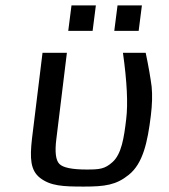

<svg xmlns="http://www.w3.org/2000/svg" viewBox="-20 -679 623 709"><path d="M290 10C368 10 409 4 455 -33C508 -75 525 -154 537 -252C542 -292 543 -328 540 -359C536 -390 529 -432 518 -484H434C449 -377 453 -296 446 -239C438 -171 429 -110 395 -80C367 -55 348 -53 300 -53C246 -53 212 -60 199 -74C186 -87 182 -118 188 -165L227 -484H137L98 -166C90 -95 92 -50 128 -22C167 8 213 10 290 10ZM322 -565 334 -659H244L232 -565ZM492 -565 504 -659H414L402 -565Z"/></svg>

Font: Gamestation Text
Style: Italic
Weight: 400
Designer: Jonas Hecksher
Foundry: Jonas Hecksher, Playtypeª, e-types AS
Version: Version 1.003